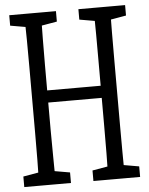

<svg xmlns="http://www.w3.org/2000/svg" viewBox="-56 -849 694 894"><g transform="rotate(-5 291.5 -401.5)"><path d="M21 0V-49.3L122.6 -66.9H137.7L239.3 -49.3V0ZM90.8 0Q92.3 -61 92.8 -122.1Q93.3 -183.1 93.3 -246.1Q93.3 -309.1 93.3 -371.6V-430.7Q93.3 -493.2 93.3 -555.4Q93.3 -617.7 92.8 -680.2Q92.3 -742.7 90.8 -803.2H168.9Q168 -743.2 167.2 -681.2Q166.5 -619.1 166.5 -556.6Q166.5 -494.1 166.5 -430.7V-394Q166.5 -320.8 166.5 -254.6Q166.5 -188.5 167.5 -125Q168.5 -61.5 168.9 0ZM129.9 -382.3V-439H453.1V-382.3ZM344.2 0V-49.3L445.8 -66.9H461.4L562.5 -49.3V0ZM414.1 0Q415.5 -61 416 -123.5Q416.5 -186 416.5 -252.9Q416.5 -319.8 416.5 -394V-430.7Q416.5 -493.2 416.5 -555.4Q416.5 -617.7 416.3 -680.2Q416 -742.7 414.1 -803.2H491.7Q490.7 -743.2 490.5 -681.2Q490.2 -619.1 490.2 -556.6Q490.2 -494.1 490.2 -430.7V-371.6Q490.2 -310.5 490.2 -248.3Q490.2 -186 490.5 -123.8Q490.7 -61.5 491.7 0ZM21 -754.4V-803.2H239.3V-754.4L137.7 -736.8H122.6ZM344.2 -754.4V-803.2H562.5V-754.4L461.4 -736.8H445.8Z"/></g></svg>

Font: Scarab Serif
Style: Regular
Weight: 400
Designer: John Roberts
Foundry: Scarab
Version: 1.0